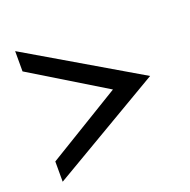

<svg xmlns="http://www.w3.org/2000/svg" viewBox="-91 -603 633 641"><g transform="rotate(-20 225.0 -282.0)"><path d="M27 -50 422 -282 27 -514V-442L290 -282L27 -122Z"/></g></svg>

Font: Charger Sport
Style: Nrw
Weight: 400
Designer: Jasper
Foundry: Cannot Into Space Fonts
Version: Version 1.1